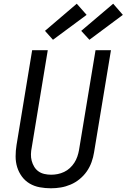

<svg xmlns="http://www.w3.org/2000/svg" viewBox="-20 -1005 681 1033"><path d="M254 8Q254 8 254 8Q254 8 254 8Q223 8 193.5 2.5Q164 -3 139.5 -17.5Q115 -32 98 -55Q81 -78 72.5 -105.5Q64 -133 64 -163.5Q64 -194 69 -225L153 -735H237L151 -213Q147 -194 146.5 -175.5Q146 -157 150.5 -140Q155 -123 164 -108Q173 -93 187 -83Q201 -73 219 -69Q237 -65 255 -65Q273 -65 290.5 -68.5Q308 -72 325 -80Q342 -88 356 -101Q370 -114 380 -129.5Q390 -145 396 -162.5Q402 -180 405 -197L494 -735H577L486 -185Q482 -159 472.5 -132.5Q463 -106 447 -83Q431 -60 408.5 -41.5Q386 -23 360 -12Q334 -1 307.5 3.5Q281 8 254 8ZM461 -791 417 -839 589 -985 641 -925ZM265 -791 222 -839 393 -985 446 -925Z"/></svg>

Font: Iosevka SS04 Extended
Style: Italic
Weight: 400
Width: 7
Italic angle: -9°
Monospace: yes
Designer: Belleve Invis
Foundry: Belleve Invis
Version: Version 19.0.0; ttfautohint (v1.8.4)